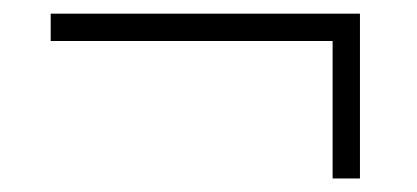

<svg xmlns="http://www.w3.org/2000/svg" viewBox="-20 -393 611 281"><path d="M506.8 -373V-131.8H466.8V-333H54.2V-373Z"/></svg>

Font: Zoram GWeb Light
Style: Regular
Weight: 300
Foundry: Ascender Corporation
Version: Version 1.000